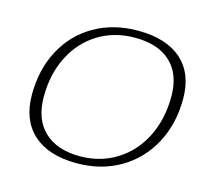

<svg xmlns="http://www.w3.org/2000/svg" viewBox="-103 -830 1039 960"><g transform="rotate(15 416.0 -350.0)"><path d="M67 -264Q67 -395 121.5 -496.5Q176 -598 274 -654Q372 -710 498 -710Q645 -710 724 -639.5Q803 -569 803 -439Q803 -308 748 -206Q693 -104 595 -47Q497 10 371 10Q225 10 146 -61.5Q67 -133 67 -264ZM743 -435Q743 -549 678 -610.5Q613 -672 492 -672Q386 -672 303 -621Q220 -570 173.5 -478.5Q127 -387 127 -269Q127 -154 192.5 -91Q258 -28 378 -28Q483 -28 566.5 -80Q650 -132 696.5 -224.5Q743 -317 743 -435Z"/></g></svg>

Font: Fahkwang ExtraLight
Style: Italic
Weight: 275
Italic angle: -10°
Designer: Suppakit Chalermlarp | Katatrad Co.,Ltd.
Foundry: Cadson Demak Co.,Ltd.
Version: Version 1.000; ttfautohint (v1.6)